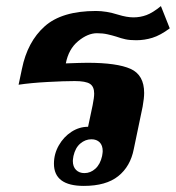

<svg xmlns="http://www.w3.org/2000/svg" viewBox="-20 -600 577 630"><path d="M157 -63Q157 -95 173 -123Q189 -151 214.5 -167.5Q240 -184 269 -184L284 -255Q289 -280 289 -293Q289 -316 275 -325Q261 -334 225 -334Q191 -334 136 -331Q81 -328 41 -322L52 -374Q70 -463 126.5 -513.5Q183 -564 295 -564Q329 -564 367 -552Q396 -543 418 -543Q440 -543 460.5 -550.5Q481 -558 508 -580L537 -507Q506 -484 480 -476Q454 -468 427 -468Q406 -468 392 -471Q378 -474 361 -480Q348 -484 332.5 -487.5Q317 -491 298 -491Q268 -491 236.5 -465Q205 -439 196 -392Q248 -394 267 -394Q364 -394 408.5 -374Q453 -354 453 -295Q453 -278 448 -250L419 -111Q408 -54 368 -22Q328 10 255 10Q157 10 157 -63ZM315 -88Q317 -100 317 -104Q317 -123 307 -133Q297 -143 280 -143Q260 -143 243.5 -129Q227 -115 221 -88Q219 -76 219 -72Q219 -53 229.5 -42.5Q240 -32 257 -32Q277 -32 293 -46.5Q309 -61 315 -88Z"/></svg>

Font: Trirong ExtraBold
Style: Italic
Weight: 800
Italic angle: -12°
Designer: Katatrad Team
Foundry: CadsonDemak
Version: Version 1.001